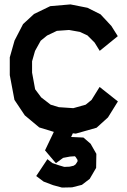

<svg xmlns="http://www.w3.org/2000/svg" viewBox="-20 -637 568 862"><path d="M391.1 -188.5 427.2 -246.6 509.3 -181.6 464.8 -109.9 413.6 -63.5 320.3 -37.1 307.1 -38.6 299.3 -22 354.5 -19.5 386.7 8.3 412.6 53.7 411.6 116.7 382.8 166 347.7 192.9 303.7 204.1 258.3 205.1 218.3 194.3 175.8 178.2 142.6 153.3 192.9 77.6 215.3 95.2 244.1 105 268.6 112.3 292.5 111.3 311 106.9 319.8 100.6 328.1 87.4V81.1L320.3 68.8L316.4 64.5L294.4 65.9L263.2 71.8L231 95.7L182.1 38.1L221.7 -44.9L156.2 -64.9L91.3 -119.1L44.9 -188.5L23.9 -299.8V-379.4L45.4 -455.1L83.5 -528.8L132.8 -574.2L205.6 -609.4L296.4 -617.2L372.6 -602.1L431.2 -572.8L480 -520.5L508.8 -474.6L427.7 -408.7L404.8 -445.8L372.6 -478L338.9 -493.7L290 -502.4L235.4 -498.5L191.4 -477.5L162.6 -454.1L137.2 -408.2L124 -361.8V-311L137.7 -236.3L165 -199.7L207.5 -167L244.1 -155.8L309.1 -151.4L364.7 -167Z"/></svg>

Font: Gap Sans
Style: Black
Weight: 400
Designer: Alexandre Liziard and Etienne Ozeray
Foundry: Interstices.io
Version: Version 1.6.1 - December 3. 2014